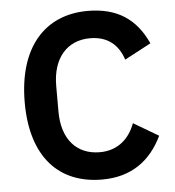

<svg xmlns="http://www.w3.org/2000/svg" viewBox="-52 -758 746 819"><g transform="rotate(-5 321.0 -349.0)"><path d="M353 12C478 12 561 -49 611 -153L504 -216C481 -153 432 -105 353 -105C255 -105 192 -173 192 -293V-403C192 -522 255 -593 353 -593C431 -593 475 -551 495 -489L608 -549C559 -657 478 -710 353 -710C169 -710 52 -579 52 -344C52 -109 169 12 353 12Z"/></g></svg>

Font: IBM Plex Thai SemiBold
Style: Regular
Weight: 600
Designer: Mike Abbink, Paul van der Laan, Pieter van Rosmalen, Ben Mitchell, Mark Frömberg
Foundry: Bold Monday
Version: Version 1.0